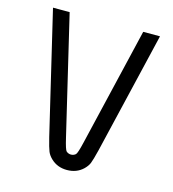

<svg xmlns="http://www.w3.org/2000/svg" viewBox="-102 -751 760 842"><g transform="rotate(15 278.0 -330.0)"><path d="M110.8 -666 237.8 -129.9Q250 -77.6 256.8 -71.8Q266.1 -64 277.8 -64Q289.6 -64 298.8 -71.8Q305.7 -77.6 317.9 -129.9L444.8 -666H521L390.1 -113.8Q378.4 -66.4 372.1 -51.3Q365.7 -36.1 351.1 -22Q321.8 5.9 277.8 5.9Q234.4 5.9 205.1 -22Q190.4 -36.1 184.1 -51.3Q177.7 -66.4 166 -113.8L35.2 -666Z"/></g></svg>

Font: Gidolinya
Style: Regular
Weight: 400
Version: Version 1.0.3